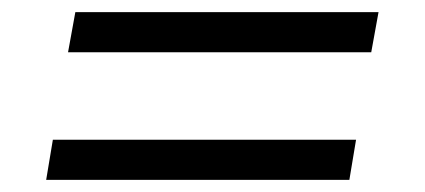

<svg xmlns="http://www.w3.org/2000/svg" viewBox="-20 -415 700 316"><path d="M92 -329 104 -395H603L591 -329ZM56 -119 67 -185H566L555 -119Z"/></svg>

Font: Archivo SemiExpanded Light
Style: Italic
Weight: 300
Width: 6
Italic angle: -10°
Designer: Hector Gatti
Foundry: Omnibus-Type
Version: Version 2.001